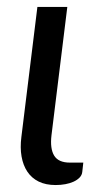

<svg xmlns="http://www.w3.org/2000/svg" viewBox="-20 -526 287 552"><path d="M87.5 -506H173.5L128 -137Q123.5 -98.5 135.8 -78.5Q148 -58.5 181 -58.5H219.5L216.5 -31.5Q215.5 -22.5 208.8 -15.5Q202 -8.5 191.8 -3.8Q181.5 1 168 3.5Q154.5 6 140 6Q111.5 6 91.2 -4Q71 -14 58.8 -32.2Q46.5 -50.5 42 -76Q37.5 -101.5 41.5 -132.5Z"/></svg>

Font: Lato
Style: Italic
Weight: 400
Italic angle: -7°
Designer: Lukasz Dziedzic
Foundry: tyPoland Lukasz Dziedzic
Version: Version 2.007; 2014-02-27